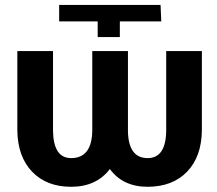

<svg xmlns="http://www.w3.org/2000/svg" viewBox="-20 -731 860 762"><path d="M781.2 -528.3V-214.8Q780.3 -109.9 722.9 -50Q665.5 9.8 566.9 10.3H565.9Q467.8 10.3 416 -60.1Q362.3 10.3 262.2 10.3Q165 10.3 107.7 -49.3Q50.3 -108.9 48.8 -212.9V-528.3H190.4V-210.9Q192.4 -103.5 262.2 -103.5Q344.7 -103.5 346.2 -212.9V-528.3H487.8V-209.5Q490.2 -103.5 565.9 -103.5Q637.7 -103.5 639.6 -210.4V-528.3ZM214.8 -646V-711.4H617.2L620.1 -646H455.6V-584H367.7V-646Z"/></svg>

Font: Robotiche
Style: Bold
Weight: 700
Designer: Google
Version: Version 2.001150; 2014